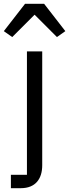

<svg xmlns="http://www.w3.org/2000/svg" viewBox="-56 -785 362 1005"><path d="M75 -765 -36 -622 8 -591 125 -708 242 -591 286 -622 175 -765ZM1 200H53C130 200 165 151 165 80V-516H85V130H1Z"/></svg>

Font: IBM Plex Devanagari
Style: Regular
Weight: 400
Designer: Mike Abbink, Paul van der Laan, Pieter van Rosmalen, Erin McLaughlin
Foundry: Bold Monday
Version: Version 1.0